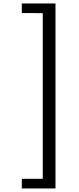

<svg xmlns="http://www.w3.org/2000/svg" viewBox="-20 -953 456 1105"><path d="M226.1 76.2V-877.4L105.5 -877.9V-933.1H299.3V131.8H105.5V76.2Z"/></svg>

Font: Armata
Style: Regular
Weight: 400
Designer: Viktoriya Grabowska
Foundry: Viktoriya Grabowska
Version: Version 1.002